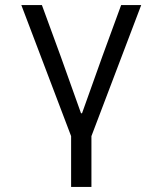

<svg xmlns="http://www.w3.org/2000/svg" viewBox="-20 -536 640 756"><path d="M260 200V0L64 -516H145L219 -314L299 -90H303L383 -314L457 -516H536L340 0V200Z"/></svg>

Font: Lilex
Style: Regular
Weight: 400
Monospace: yes
Designer: Mike Abbink, Paul van der Laan, Pieter van Rosmalen, Mikhael Khrustik
Foundry: Mikhael Khrustik
Version: Version 2.510